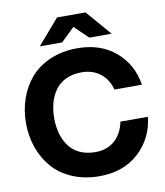

<svg xmlns="http://www.w3.org/2000/svg" viewBox="-99 -1007 948 1100"><g transform="rotate(-10 375.0 -457.0)"><path d="M391.1 12.2Q305.2 12.2 235.4 -17.1Q165.5 -46.4 120.6 -97.4Q75.7 -148.4 51.8 -215.6Q27.8 -282.7 27.8 -359.9Q27.8 -437 51.8 -504.2Q75.7 -571.3 120.6 -622.3Q165.5 -673.3 235.4 -702.6Q305.2 -731.9 391.1 -731.9Q526.4 -731.9 614 -656.7Q701.7 -581.5 720.2 -461.9H560.1Q545.4 -521 501 -556.4Q456.5 -591.8 391.1 -591.8Q339.8 -591.8 300.8 -573.5Q261.7 -555.2 238.3 -522.7Q214.8 -490.2 203.4 -449.5Q191.9 -408.7 191.9 -359.9Q191.9 -311 203.4 -270.3Q214.8 -229.5 238.3 -197Q261.7 -164.6 300.8 -146.2Q339.8 -127.9 391.1 -127.9Q461.4 -127.9 505.4 -168.2Q549.3 -208.5 562 -274.9H722.2Q707.5 -148.9 618.9 -68.4Q530.3 12.2 391.1 12.2ZM182.1 -779.8 308.1 -925.8H474.1L600.1 -779.8H470.2L391.1 -856L312 -779.8Z"/></g></svg>

Font: Aspekta 400
Style: Bold
Weight: 700
Designer: Ivo Dolenc
Version: Version 2.000